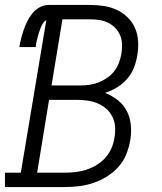

<svg xmlns="http://www.w3.org/2000/svg" viewBox="-33 -755 653 775"><path d="M-13 0V-58H51L154 -674Q145 -669 139.5 -659.5Q134 -650 130.5 -641Q127 -632 124 -622.5Q121 -613 118.5 -603.5Q116 -594 114 -584.5Q112 -575 111 -565H45Q48 -583 52.5 -600.5Q57 -618 63 -635.5Q69 -653 77.5 -670Q86 -687 98.5 -702Q111 -717 128 -726Q145 -735 164 -735H332Q360 -735 388 -730.5Q416 -726 440 -714.5Q464 -703 483 -684Q502 -665 512.5 -640.5Q523 -616 524.5 -587.5Q526 -559 521 -531Q517 -506 507.5 -481.5Q498 -457 480 -436.5Q462 -416 439 -402Q416 -388 391 -380Q419 -369 442 -351Q465 -333 478.5 -307.5Q492 -282 495 -251Q498 -220 493 -190Q488 -161 477 -133Q466 -105 445.5 -82Q425 -59 398.5 -42.5Q372 -26 343.5 -16.5Q315 -7 286.5 -3.5Q258 0 229 0ZM290 -410Q308 -410 327 -412.5Q346 -415 364 -422Q382 -429 399 -440.5Q416 -452 428 -467.5Q440 -483 447 -501.5Q454 -520 457 -538Q460 -557 459.5 -576Q459 -595 452 -612Q445 -629 432.5 -642Q420 -655 404 -663Q388 -671 369.5 -674Q351 -677 332 -677H219L175 -410ZM229 -58Q251 -58 272.5 -60.5Q294 -63 315.5 -70Q337 -77 357 -89Q377 -101 392.5 -118.5Q408 -136 417 -157Q426 -178 429 -199Q433 -221 431.5 -243Q430 -265 420.5 -284Q411 -303 395.5 -316.5Q380 -330 360.5 -338Q341 -346 319.5 -349Q298 -352 276 -352H165L117 -58Z"/></svg>

Font: Iosevka Slab LtExObl
Style: Regular
Weight: 300
Width: 7
Italic angle: -9°
Monospace: yes
Designer: Belleve Invis
Foundry: Belleve Invis
Version: Version 11.1.0; ttfautohint (v1.8.3)